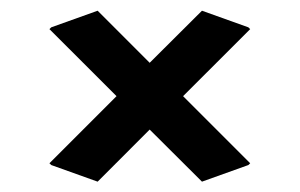

<svg xmlns="http://www.w3.org/2000/svg" viewBox="-20 -550 565 362"><path d="M73.2 -495.1 76.7 -498.5 164.1 -529.8 262.2 -431.6 360.8 -529.8 448.2 -498.5 451.7 -495.1 325.2 -368.7 451.7 -242.2 448.2 -238.8 360.8 -207.5 262.2 -305.7 164.1 -207.5 76.7 -238.8 73.2 -242.2 199.7 -368.7Z"/></svg>

Font: Nova Oval
Style: Book
Weight: 400
Version: Version 2.000